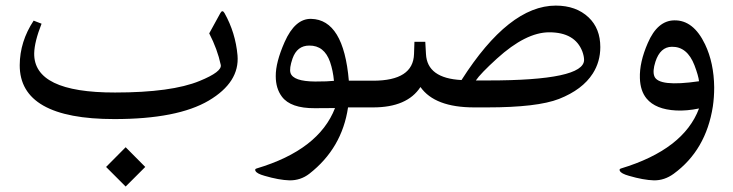

<svg xmlns="http://www.w3.org/2000/svg" viewBox="-20 -391 2667 699"><path d="M437.5 145 508.8 216.8 437.5 288.1 366.2 216.8ZM396.5 42.5Q51.3 42.5 51.8 -153.8Q52.2 -239.7 102.5 -315.9L131.3 -304.7Q105.5 -239.3 104.5 -197.3Q102.1 -53.7 398.9 -54.2Q604.5 -54.2 706.5 -96.2Q789.1 -129.9 783.7 -154.8Q771.5 -211.9 741.7 -269.5L782.2 -343.3Q789.6 -356.9 797.4 -343.3Q837.4 -272 844.7 -189.5Q853 -91.8 740.2 -24.9Q626 42.5 396.5 42.5Z M1112.8 -322.3Q1231 -319.8 1250 -97.2H1322.8Q1341.3 -97.2 1341.3 -49.8V-46.4Q1341.3 0 1322.8 0H1247.1Q1225.1 148.9 1106 241.7Q1074.2 266.1 1034.2 265.6Q996.1 264.6 942.9 249Q915 241.2 910.2 231.4Q906.2 224.6 914.6 222.2Q1140.6 154.8 1199.7 2.4L1126 2.9Q1038.1 3.4 1006.3 -39.1Q983.9 -68.8 983.9 -113.8Q983.4 -163.6 1016.1 -237.8Q1054.2 -323.7 1112.8 -322.3ZM1181.6 -165.5Q1160.6 -225.6 1106 -225.1Q1061.5 -225.1 1044.9 -177.7Q1032.7 -142.1 1037.6 -125.5Q1047.4 -94.7 1127.4 -94.2Q1173.8 -94.2 1195.8 -96.7Q1192.4 -133.8 1181.6 -165.5Z M1706.1 0Q1563 0 1510.7 -74.2Q1462.4 0 1338.4 0H1317.9Q1279.3 0 1279.3 -45.9V-50.8Q1279.3 -97.2 1317.9 -97.2H1338.4Q1484.4 -97.2 1487.3 -194.3L1488.8 -238.8H1528.3L1530.8 -194.3Q1535.2 -106 1660.2 -99.6Q1833 -370.6 2003.4 -370.6Q2077.6 -370.6 2123 -327.6Q2165.5 -287.1 2165.5 -219.7Q2165.5 -166.5 2138.2 -123.5Q2100.6 -64.5 2015.1 -30.8Q1936 0 1753.9 0ZM1712.4 -98.1H1757.3Q2106.4 -98.1 2106.4 -172.9Q2106.4 -186 2100.1 -203.6Q2073.2 -273.4 1979.5 -273.4Q1894.5 -273.4 1789.1 -177.7Q1729 -123 1712.4 -98.1Z M2580.1 -72.8Q2580.1 -36.6 2575.2 -3.4Q2550.3 155.8 2432.6 241.7Q2398.9 266.1 2360.8 265.6Q2322.8 264.6 2269.5 249Q2241.7 241.2 2236.8 231.4Q2232.9 224.6 2241.2 222.2Q2468.8 153.3 2524.9 3.9Q2480 13.2 2441.4 11.2Q2366.7 7.3 2334 -32.2Q2311 -60.1 2309.6 -106.4Q2307.6 -164.1 2338.4 -234.4Q2373.5 -315.9 2434.6 -316.9Q2504.4 -318.4 2546.9 -229.5Q2579.1 -162.1 2580.1 -72.8ZM2508.3 -153.3Q2481.9 -221.7 2425.8 -220.7Q2383.8 -220.2 2366.2 -166.5Q2355 -131.8 2362.3 -113.3Q2377.4 -73.7 2524.9 -95.2Q2522.9 -114.7 2508.3 -153.3Z"/></svg>

Font: Parastoo WOL
Style: WOL
Weight: 400
Foundry: Saber Rastikerdar (saber.rastikerdar@gmail.com)
Version: Version 1.0.0-alpha5